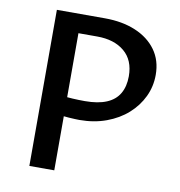

<svg xmlns="http://www.w3.org/2000/svg" viewBox="-76 -728 746 797"><g transform="rotate(10 297.0 -329.0)"><path d="M271 -224Q256 -224 226 -226Q196 -228 167 -233V-312Q202 -308 228 -306.5Q254 -305 280 -305Q335 -305 371 -320Q407 -335 424.5 -365Q442 -395 442 -438Q442 -506 399 -542Q356 -578 284 -578H205V0H100V-658H302Q376 -658 432 -634.5Q488 -611 519.5 -567.5Q551 -524 551 -463Q551 -414 530.5 -371Q510 -328 473 -295Q436 -262 384.5 -243Q333 -224 271 -224Z"/></g></svg>

Font: Ysabeau Infant SemiBold
Style: Regular
Weight: 600
Designer: Christian Thalmann (Catharsis Fonts)
Version: Version 2.002; featfreeze: ss01,ss02,lnum